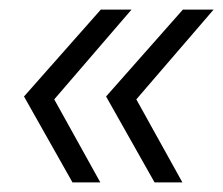

<svg xmlns="http://www.w3.org/2000/svg" viewBox="-20 -468 465 400"><path d="M131 -88 30 -267 190 -448H254L93 -261L189 -88ZM302 -88 201 -267 361 -448H425L264 -261L360 -88Z"/></svg>

Font: Mulish ExtraLight Light
Style: Italic
Weight: 300
Italic angle: -9°
Version: Version 3.603